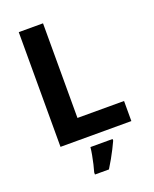

<svg xmlns="http://www.w3.org/2000/svg" viewBox="-168 -874 902 1123"><g transform="rotate(-20 282.5 -312.5)"><path d="M90 -66V-780H241V-191H531V-66ZM392 5Q382 27 369.5 51.5Q357 76 342.5 102Q328 128 311 155H224V142Q230 122 236 96Q242 70 247 43Q252 16 254 -5H392Z"/></g></svg>

Font: Noto Sans Malayalam UI
Style: Regular
Weight: 400
Designer: Jelle Bosma - Monotype Design Team
Foundry: Monotype Imaging Inc.
Version: Version 2.104